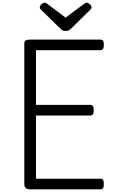

<svg xmlns="http://www.w3.org/2000/svg" viewBox="-20 -1426 853 1446"><path d="M207 0Q185 0 174 -10Q163 -20 163 -40V-1101Q163 -1115 174 -1121.5Q185 -1128 207 -1128H735Q750 -1128 756 -1119.5Q762 -1111 762 -1088Q762 -1066 756 -1057Q750 -1048 735 -1048H251V-636H658Q673 -636 679.5 -627.5Q686 -619 686 -596Q686 -574 679.5 -565Q673 -556 658 -556H251V-80H735Q750 -80 756 -71.5Q762 -63 762 -40Q762 -18 756 -9Q750 0 735 0ZM634 -1406Q643 -1406 656 -1394.5Q669 -1383 669 -1372Q669 -1370 668.5 -1366Q668 -1362 663 -1356L518 -1213Q511 -1207 502.5 -1200Q494 -1193 474 -1193Q455 -1193 447 -1200Q439 -1207 432 -1213L286 -1356Q281 -1362 280.5 -1366Q280 -1370 280 -1372Q280 -1383 293 -1394.5Q306 -1406 315 -1406Q322 -1406 327.5 -1402.5Q333 -1399 340 -1394L474 -1293L609 -1394Q617 -1399 622 -1402.5Q627 -1406 634 -1406Z"/></svg>

Font: Playwrite CL
Style: Regular
Weight: 400
Designer: Veronika Burian, José Scaglione
Foundry: TypeTogether
Version: Version 1.002